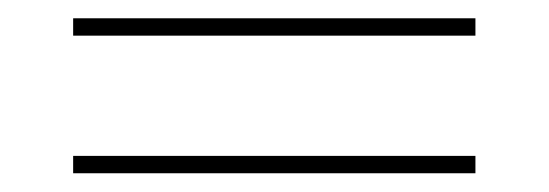

<svg xmlns="http://www.w3.org/2000/svg" viewBox="-20 -490 600 210"><path d="M60 -470V-451H500V-470ZM60 -319.5V-300.5H500V-319.5Z"/></svg>

Font: Bodoni* 11pt Fatface
Style: Regular
Weight: 900
Version: Version 2.3